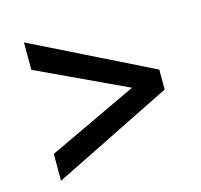

<svg xmlns="http://www.w3.org/2000/svg" viewBox="-84 -735 752 717"><g transform="rotate(-15 292.0 -376.5)"><path d="M529 -338 67 -109V-213L413 -376L67 -538V-644L529 -415Z"/></g></svg>

Font: Kdam Thmor Pro
Style: Regular
Weight: 400
Designer: Sovichet Tep, Longdey Hak
Foundry: Anagata Design
Version: Version 1.003; ttfautohint (v1.8.4.7-5d5b)